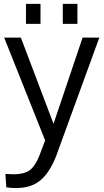

<svg xmlns="http://www.w3.org/2000/svg" viewBox="-20 -730 539 993"><path d="M380.4 -606.4H304.7V-710H380.4ZM189.5 -606.4H114.3V-710H189.5ZM1.5 -535.6H87.9L256.8 -89.8L407.2 -535.6H493.7Q276.9 61 269.5 79.6Q235.8 164.1 188 203.4Q140.1 242.7 62 242.7Q38.6 242.7 12.7 238.8L7.8 169.4Q35.2 171.4 48.8 171.4Q104 171.4 132.6 151.1Q161.1 130.9 183.6 75.2Q203.6 23.9 213.4 -3.9Z"/></svg>

Font: Oxygen
Style: Regular
Weight: 400
Designer: Vernon Adams
Foundry: Vernon Adams
Version: Version Release 0.2.3 webfont; ttfautohint (v0.93.3-1d66) -l